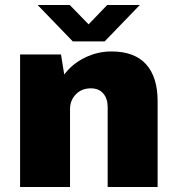

<svg xmlns="http://www.w3.org/2000/svg" viewBox="-20 -745 707 765"><path d="M424 -540Q516 -540 562 -489Q608 -438 608 -342V0H409V-318Q409 -352 391.5 -372.5Q374 -393 342 -393Q305 -393 282 -369Q259 -345 259 -310V0H60V-528H223L236 -448Q267 -490 317.5 -515Q368 -540 424 -540ZM537 -725 397 -580H270L130 -725H258L333 -648L407 -725Z"/></svg>

Font: Archicoco
Style: Regular
Weight: 400
Designer: Hector Gatti
Foundry: Hector Gatti
Version: 1.002